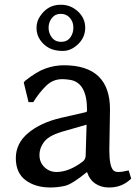

<svg xmlns="http://www.w3.org/2000/svg" viewBox="-20 -786 593 824"><path d="M242.2 -280.3 348.6 -304.7Q353.5 -304.7 353.5 -314.5Q353.5 -431.6 280.3 -443.4Q261.7 -446.3 247.1 -446.3Q207 -446.3 177.7 -417.5Q148.4 -388.7 124 -349.6L123 -347.7H102.5L82 -431.6L86.9 -438.5Q136.7 -478.5 175.8 -492.2Q214.8 -505.9 253.9 -505.9Q452.1 -505.9 452.1 -316.4L449.2 -141.6Q449.2 -72.3 466.8 -54.7Q473.6 -47.9 488.8 -47.9Q503.9 -47.9 532.2 -54.7L543 -19.5Q503.9 19.5 446.3 18.6Q414.1 18.6 389.2 2Q364.3 -14.6 353.5 -47.9Q289.1 4.9 258.3 11.7Q227.5 18.6 196.3 18.6Q131.8 18.6 89.8 -12.7Q47.9 -43.9 47.9 -107.4Q47.9 -170.9 101.1 -215.3Q154.3 -259.8 242.2 -280.3ZM136.7 -666Q136.7 -694.3 152.3 -716.8Q185.5 -766.6 242.2 -765.6Q283.2 -765.6 314.5 -736.8Q345.7 -708 345.7 -667Q345.7 -626 315.4 -596.7Q285.2 -567.4 249.5 -567.4Q213.9 -567.4 190.4 -580.1Q167 -592.8 151.9 -615.2Q136.7 -637.7 136.7 -666ZM222.7 -47.9Q275.4 -47.9 334 -91.8Q347.7 -101.6 347.7 -119.1L351.6 -251L259.8 -224.6Q193.4 -207 171.4 -179.7Q149.4 -152.3 149.4 -120.6Q149.4 -88.9 170.9 -68.4Q192.4 -47.9 222.7 -47.9ZM242.2 -606.4Q267.6 -606.4 281.2 -624.5Q294.9 -642.6 294.9 -667.5Q294.9 -692.4 279.8 -709.5Q264.6 -726.6 240.7 -726.6Q216.8 -726.6 202.6 -708.5Q188.5 -690.4 188.5 -667Q188.5 -643.6 202.6 -625Q216.8 -606.4 242.2 -606.4Z"/></svg>

Font: GenEi LateMin P v2
Style: Medium
Weight: 500
Designer: o_tamon (Modified)
Foundry: o_tamon / Adobe Systems Incorporated / FONT 910 / Philipp H. Poll
Version: Version 2.1;Original Version 1.004